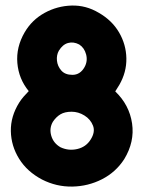

<svg xmlns="http://www.w3.org/2000/svg" viewBox="-20 -685 530 708"><path d="M135 -23Q80 -52 50.5 -99.5Q21 -147 20 -201.5Q19 -256 51 -307Q58 -318 67 -328.5Q76 -339 86 -349Q49 -394 44 -452.5Q39 -511 71 -566Q98 -612 144.5 -637.5Q191 -663 244 -664.5Q297 -666 344 -638Q393 -610 419 -565.5Q445 -521 446 -470Q447 -419 420 -372Q416 -366 412.5 -360Q409 -354 405 -348Q457 -298 467 -230Q477 -162 438 -98Q407 -50 356 -24Q305 2 246.5 3Q188 4 135 -23ZM247 -409Q276 -409 292 -438Q304 -460 297.5 -484.5Q291 -509 272 -521Q251 -532 231 -526.5Q211 -521 197 -498Q188 -482 190 -461.5Q192 -441 206 -425Q220 -409 247 -409ZM203 -142Q233 -128 265 -135.5Q297 -143 314 -170Q332 -198 323 -221.5Q314 -245 291.5 -259Q269 -273 244 -273Q219 -273 203 -263.5Q187 -254 175 -236Q161 -212 169 -184.5Q177 -157 203 -142Z"/></svg>

Font: Lil Grotesk Black
Style: Regular
Weight: 900
Designer: Bastien Sozeau
Foundry: NBR — Bastien Sozeau
Version: Version 3.003; ttfautohint (v1.8.4.7-5d5b);gftools[0.9.33]